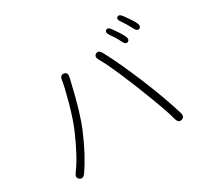

<svg xmlns="http://www.w3.org/2000/svg" viewBox="-158 -1025 1317 1241"><g transform="rotate(-30 500.0 -405.0)"><path d="M150 -28Q129 2 106 -15Q84 -31 106 -60Q166 -140 233 -294Q265 -369 293.5 -474Q322 -579 328 -622Q333 -658 361 -653Q389 -647 379 -612L378 -607Q374 -590 370 -573Q325 -378 280 -272Q219 -127 150 -28ZM870 -13Q843 -5 834 -41Q812 -125 725 -343Q642 -548 601 -617Q583 -648 605 -661Q628 -673 645 -642Q706 -529 776 -360Q846 -191 887 -55Q897 -21 870 -13ZM820 -623Q801 -614 786 -646Q770 -681 742 -719Q721 -749 738 -760Q755 -772 775 -742Q809 -694 824 -665Q840 -632 820 -623ZM928 -660Q909 -651 893 -683Q869 -729 849 -757Q827 -786 843 -797Q859 -809 880 -780Q918 -728 931 -702Q947 -670 928 -660Z"/></g></svg>

Font: Resource Han Rounded KR Light
Style: Regular
Weight: 300
Designer: Cyano Hao (round all glyphs); Ryoko NISHIZUKA 西塚涼子 (kana, bopomofo & ideographs); Paul D. Hunt (Latin, Greek & Cyrillic)
Foundry: Cyano Hao
Version: 0.990